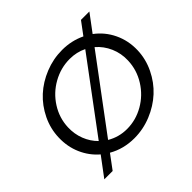

<svg xmlns="http://www.w3.org/2000/svg" viewBox="-196 -953 1204 1204"><g transform="rotate(-45 406.5 -351.0)"><path d="M73.5 55 168 -71.5Q113 -118.5 83.5 -186Q54 -253.5 56.5 -331.5Q58.5 -408 92.2 -477.8Q126 -547.5 180.2 -597.2Q234.5 -647 307.8 -676.5Q381 -706 460 -706Q543 -706 614.5 -671.5L677 -755.5H751.5L666 -641Q728.5 -594.5 762.2 -523.8Q796 -453 793.5 -370Q791 -293.5 757.2 -223.8Q723.5 -154 669 -103.8Q614.5 -53.5 541.2 -23.5Q468 6.5 389.5 6.5Q294 6.5 216.5 -38L147.5 55ZM454 -632.5Q374.5 -632.5 303.8 -593Q233 -553.5 189.5 -485.2Q146 -417 143 -336.5Q141 -278.5 160.8 -227.8Q180.5 -177 218.5 -139.5L566.5 -607Q514.5 -632.5 454 -632.5ZM705.5 -365.5Q708 -428 684.2 -482.5Q660.5 -537 616.5 -574.5L265 -103Q325.5 -67 397.5 -67Q476 -67 546 -107Q616 -147 659.2 -216Q702.5 -285 705.5 -365.5Z"/></g></svg>

Font: Argentum Sans Light
Style: Italic
Weight: 300
Italic angle: -11.3°
Designer: Julieta Ulanovsky (font), Owen Earl (portions from Jones font), Cristiano Sobral (main changes and remaster)
Foundry: Julieta Ulanovsky (font), Owen Earl (portions from Jones font), Cristiano Sobral (main changes and remaster)
Version: Version 3.127